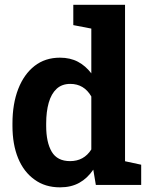

<svg xmlns="http://www.w3.org/2000/svg" viewBox="-20 -782 632 812"><path d="M233.9 10.3Q170.4 10.3 126 -22.5Q80.6 -54.7 56.6 -113Q32.7 -171.4 32.7 -249.5V-259.8Q32.7 -342.8 57.1 -405.8Q81.5 -468.3 126.2 -503.2Q170.9 -538.1 233.4 -538.1Q276.9 -538.1 309.6 -520.8Q342.3 -503.4 366.2 -471.7V-661.1L290 -675.8V-761.7H508.8V-100.1L577.1 -85.4V0H385.3L374.5 -64.5Q349.6 -27.8 315.2 -8.8Q280.8 10.3 233.9 10.3ZM276.4 -100.6Q335 -100.6 366.2 -149.9V-374Q335.4 -427.2 277.3 -427.2Q241.7 -427.2 219.2 -406.2Q196.8 -385.3 186 -347.4Q175.3 -309.6 175.3 -259.8V-249.5Q175.3 -180.2 198.7 -140.4Q222.2 -100.6 276.4 -100.6Z"/></svg>

Font: Battambang
Style: Bold
Weight: 700
Designer: Danh Hong
Version: Version 8.002; ttfautohint (v1.8.3)